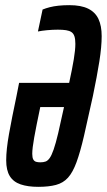

<svg xmlns="http://www.w3.org/2000/svg" viewBox="-20 -716 414 744"><path d="M128 8Q88 8 60 -1.5Q32 -11 18 -33.5Q4 -56 4 -95Q4 -136 15 -197.5Q26 -259 44 -344L54 -395H248Q260 -450 266 -486.5Q272 -523 272 -546Q272 -564 268.5 -575Q265 -586 257 -591.5Q249 -597 236 -599Q223 -601 204 -601Q184 -601 162.5 -599Q141 -597 127 -594L145 -679Q157 -684 172.5 -688Q188 -692 207 -694Q226 -696 249 -696Q294 -696 321.5 -682.5Q349 -669 361.5 -642.5Q374 -616 374 -576Q374 -535 365 -478Q356 -421 340 -344Q320 -252 305.5 -189.5Q291 -127 276.5 -87.5Q262 -48 243.5 -27.5Q225 -7 197 0.5Q169 8 128 8ZM136 -87Q148 -87 156.5 -90Q165 -93 172.5 -103.5Q180 -114 188 -137Q196 -160 205.5 -200Q215 -240 228 -301H136Q120 -225 112.5 -183Q105 -141 105 -120Q105 -105 109 -98Q113 -91 120 -89Q127 -87 136 -87Z"/></svg>

Font: Saira UltraCondensed
Style: Bold Italic
Weight: 700
Width: 1
Italic angle: -12°
Designer: Hector Gatti with collaboration of the Omnibus-Type team
Foundry: Omnibus-Type
Version: Version 1.101